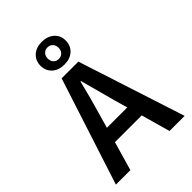

<svg xmlns="http://www.w3.org/2000/svg" viewBox="-253 -995 1106 1106"><g transform="rotate(-45 300.0 -442.0)"><path d="M457 0 407.2 -176.8H189L138.2 0H20L231.9 -653.8H368.2L580.1 0ZM214.8 -268.1H380.9L357.9 -348.1Q334 -435.1 299.8 -564H295.9Q270 -458 237.8 -348.1ZM196.8 -791Q197.3 -833 225.6 -858.4Q253.9 -883.8 299.3 -883.8Q344.7 -883.8 374 -858.4Q403.3 -833 402.8 -791Q402.3 -749 374 -723.6Q345.7 -698.2 299.8 -698.2Q253.9 -698.2 225.6 -723.6Q197.3 -749 196.8 -791ZM299.8 -837.9Q281.2 -837.9 268.6 -825.2Q255.9 -812.5 255.9 -790.5Q255.9 -769 268.6 -756.3Q281.2 -744.1 299.8 -744.1Q318.4 -744.1 331.5 -756.8Q344.2 -769.5 344.2 -790.5Q344.2 -812.5 331.5 -825.2Q318.8 -837.9 299.8 -837.9Z"/></g></svg>

Font: SourceCodePro-Semibold
Style: Regular
Weight: 600
Monospace: yes
Designer: Paul D. Hunt
Foundry: Adobe Systems Incorporated
Version: Version 1.009;PS 1.000;hotconv 1.0.70;makeotf.lib2.5.5900